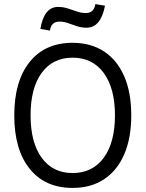

<svg xmlns="http://www.w3.org/2000/svg" viewBox="-20 -906 714 942"><path d="M336 16Q201 16 125.5 -78Q50 -172 50 -340Q50 -508 125.5 -602Q201 -696 336 -696Q426 -696 490.5 -653.5Q555 -611 589.5 -531.5Q624 -452 624 -340Q624 -229 589.5 -149Q555 -69 490.5 -26.5Q426 16 336 16ZM336 -57Q434 -57 489 -132Q544 -207 544 -340Q544 -473 489 -548Q434 -623 336 -623Q239 -623 184.5 -548.5Q130 -474 130 -340Q130 -207 184.5 -132Q239 -57 336 -57ZM225 -756 178 -764Q196 -872 265 -872Q290 -872 313 -864.5Q336 -857 358 -849.5Q380 -842 401 -842Q441 -842 448 -886L495 -878Q475 -770 404 -770Q380 -770 357.5 -777.5Q335 -785 314 -792.5Q293 -800 272 -800Q231 -800 225 -756Z"/></svg>

Font: Imprima
Style: Regular
Weight: 400
Designer: Eduardo Tunni
Foundry: Eduardo Tunni
Version: Version 1.002; ttfautohint (v1.8.4.7-5d5b);gftools[0.9.23]